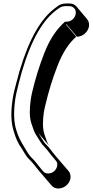

<svg xmlns="http://www.w3.org/2000/svg" viewBox="-20 -761 530 1098"><path d="M383 258C385 242 381 228 372 217L311 146L310 145L285 115C273 101 262 83 248 70C227 50 217 26 199 0L260 71C252 60 244 38 234 7C224 -24 223 -67 231 -121C233 -133 236 -145 239 -158C257 -235 280 -311 309 -385C338 -459 373 -514 416 -551L356 -622H360L420 -551C453 -551 484 -578 489 -611C491 -627 487 -641 477 -653L417 -724C407 -736 394 -741 377 -741H358C341 -741 326 -737 313 -728C300 -719 286 -708 271 -695C188 -619 122 -481 72 -282C65 -256 56 -222 52 -192C41 -119 43 -59 58 -12C71 30 78 51 109 96C125 123 134 138 150 153C172 174 183 193 204 217C228 245 251 272 275 300C285 311 297 317 314 317C347 317 378 291 383 258ZM362 -637H352C304 -595 265 -538 234 -459C205 -385 181 -308 163 -230C160 -217 158 -205 156 -192C148 -137 148 -91 159 -57C169 -25 177 -3 186 10C204 37 215 61 237 82C249 94 262 113 273 126L298 156C306 165 309 174 307 187C303 212 281 231 256 231C243 231 233 227 226 218L216 206C195 181 184 163 161 141C152 133 139 115 123 87C94 39 86 24 73 -18C59 -62 57 -120 67 -192C71 -222 80 -254 86 -280C135 -478 201 -614 280 -685C294 -698 308 -708 320 -716C329 -722 341 -726 356 -726H375C400 -726 417 -707 413 -682C409 -657 387 -637 362 -637Z"/></svg>

Font: AppleStorm
Style: ShdXbdIta
Weight: 800
Foundry: Cannot Into Space Fonts
Version: Version 1.01